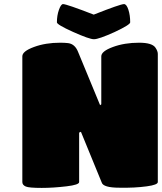

<svg xmlns="http://www.w3.org/2000/svg" viewBox="-20 -920 796 944"><path d="M89.8 -24.9V-643.1Q89.8 -668 147 -689Q203.6 -710 275.9 -710Q297.4 -710 314.9 -708Q348.6 -703.6 363.8 -665L472.2 -402.8L478 -407.2V-643.1Q478 -668 535.2 -689Q591.8 -710 664.1 -710Q727.5 -710 744.1 -686Q755.9 -668.9 755.9 -654.8V-24.9Q755.9 -11.2 702.1 -3.9Q641.6 4.4 567.9 2.9Q487.3 2.9 480 -22.9L377.9 -272L369.1 -268.1V-24.9Q369.1 -11.2 307.1 -3.9Q241.7 3.9 185.1 3.9Q122.6 3.9 106.9 -2.9Q89.8 -10.3 89.8 -24.9ZM259.8 -810.1Q259.8 -843.8 269.8 -871.8Q279.8 -899.9 290 -899.9Q307.1 -899.9 440.9 -848.1Q571.8 -899.9 589.8 -899.9Q602.1 -899.9 611.1 -872.6Q620.1 -845.2 620.1 -810.1Q620.1 -798.3 543 -762.2Q465.3 -727.1 441.9 -727.1Q419.4 -727.1 338.9 -763.2Q259.8 -798.8 259.8 -810.1Z"/></svg>

Font: GGS TheRock Black
Style: Regular
Weight: 900
Designer: Rodrigo Fuenzalida (2012); Goodgame Studios (2014)
Foundry: Rodrigo Fuenzalida,2012;  GGS,2014
Version: Version 1.002 | FøM Mod